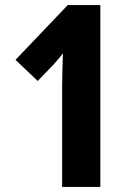

<svg xmlns="http://www.w3.org/2000/svg" viewBox="-20 -785 522 754"><path d="M374 -51V-765H246L41 -550L128 -467L189 -530C204 -547 222 -568 227 -576C226 -535 224 -485 224 -449V-51Z"/></svg>

Font: Noto Sans Tamil UI ExtraCondensed ExtraBold
Style: Regular
Weight: 800
Width: 2
Designer: Jelle Bosma - Monotype Design Team
Foundry: Monotype Imaging Inc.
Version: Version 2.004